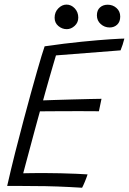

<svg xmlns="http://www.w3.org/2000/svg" viewBox="-20 -832 574 856"><path d="M346 5Q290 1.5 237 -0.5Q184 -2.5 126 -2.5Q99.5 -3 69 -3Q38.5 -3 12 -3Q29 -78 47.8 -152.5Q66.5 -227 85 -295.5Q120.5 -428.5 144.8 -513Q169 -597.5 179 -625.5Q268.5 -638.5 344.2 -646Q420 -653.5 470.5 -656.8Q521 -660 534.5 -660Q530.5 -644.5 526.8 -633Q523 -621.5 517.5 -607.5L229.5 -585Q225 -570 217 -542.8Q209 -515.5 200 -484.2Q191 -453 183.5 -426Q176 -399 172 -384.5Q186 -385 221.2 -386.2Q256.5 -387.5 299 -388.5Q341.5 -389.5 378.2 -390.5Q415 -391.5 432.5 -391.5L421 -336Q413.5 -336 388.5 -336.2Q363.5 -336.5 329.5 -336.5Q295.5 -336.5 260.5 -336.2Q225.5 -336 197.8 -336Q170 -336 158 -335.5Q156 -328 149.2 -303.8Q142.5 -279.5 133.5 -246.2Q124.5 -213 115 -177.2Q105.5 -141.5 97 -110.2Q88.5 -79 83.5 -59.5Q97.5 -60 125.2 -60.2Q153 -60.5 174.5 -60.5Q211.5 -60.5 250 -59.5Q288.5 -58.5 320.5 -57.2Q352.5 -56 370.5 -54.5Q365.5 -39 358 -21Q350.5 -3 346 5ZM277.5 -702Q257 -702 240.2 -716Q223.5 -730 223.5 -753Q223.5 -778 240 -794.8Q256.5 -811.5 276.5 -811.5Q297.5 -811.5 313.2 -794.8Q329 -778 329 -753.5Q329 -731.5 313 -716.8Q297 -702 277.5 -702ZM469 -709.5Q446 -709.5 429 -724.8Q412 -740 412 -763.5Q412 -786.5 425.8 -798.8Q439.5 -811 460 -811Q483 -811 499.5 -796.2Q516 -781.5 516 -758Q516 -735 502.5 -722.2Q489 -709.5 469 -709.5Z"/></svg>

Font: Grandstander ExtraLight
Style: Italic
Weight: 200
Italic angle: -15°
Designer: Tyler Finck
Foundry: Etcetera Type Co
Version: Version 1.200; ttfautohint (v1.8.3)